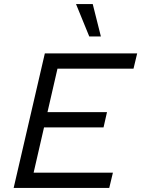

<svg xmlns="http://www.w3.org/2000/svg" viewBox="-20 -922 693 942"><path d="M435 -902 475 -743H418L353 -902ZM47 0 200 -660H653L635 -585H262L213 -372H505L488 -297H196L145 -75H534L516 0Z"/></svg>

Font: Elaine Sans
Style: Italic
Weight: 400
Italic angle: -13°
Designer: Wei Huang
Foundry: Wei Huang
Version: Version 2.001;December 24, 2019;FontCreator 12.0.0.2547 64-b